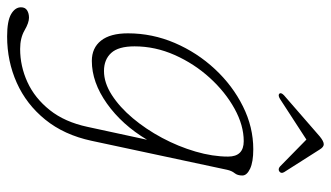

<svg xmlns="http://www.w3.org/2000/svg" viewBox="-258 -482 952 553"><g transform="rotate(90 218.5 -205.0)"><path d="M347 8Q330 87 286 141.2Q242 195.5 180 223.2Q118 251 46.5 251Q2 251 -17.8 239.5Q-37.5 228 -37.5 211Q-37.5 199 -28.8 193.5Q-20 188 -7.5 188Q7 188 29 200.8Q51 213.5 82.5 213.5Q132 213.5 178 192.5Q224 171.5 258.5 128.2Q293 85 307 19L344 -152Q301 -80 239.8 -36.5Q178.5 7 117 7Q79.5 7 58.5 -19.5Q37.5 -46 37.5 -97Q37.5 -167 65.2 -231.8Q93 -296.5 140.5 -347.5Q188 -398.5 247.8 -428.2Q307.5 -458 371.5 -458Q408 -458 427.5 -448.8Q447 -439.5 447 -426.5Q447 -412.5 440.2 -404.2Q433.5 -396 430.5 -382.5ZM75 -116Q75 -69.5 94 -48.8Q113 -28 146 -28Q180 -28 215 -50.5Q250 -73 281.8 -110.8Q313.5 -148.5 338.5 -195.2Q363.5 -242 378 -291.5Q392.5 -341 392.5 -385.5Q392.5 -430.5 348 -430.5Q302.5 -430.5 254.5 -404Q206.5 -377.5 165.8 -332.8Q125 -288 100 -231.8Q75 -175.5 75 -116ZM434.5 -532.5Q428 -529 421 -535L343.5 -611L226.5 -535Q216.5 -529 212 -532.5Q206.5 -537.5 216 -546.5L334.5 -649.5Q348.5 -661 357 -661Q365 -661 372 -649.5L437.5 -546.5Q442.5 -537.5 434.5 -532.5Z"/></g></svg>

Font: Fraunces 9pt SuperSoft Thin
Style: Italic
Weight: 100
Italic angle: -16°
Version: Version 1.000;[0bf87f6ff]